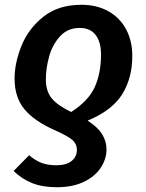

<svg xmlns="http://www.w3.org/2000/svg" viewBox="-20 -564 612 804"><path d="M37 152 102 86Q129 109 155 118.5Q181 128 216 128Q258 128 280 110Q302 92 302 63Q302 39 283.5 22.5Q265 6 209 -19Q123 -57 82 -107Q41 -157 41 -235Q41 -299 69.5 -371Q98 -443 161 -493.5Q224 -544 321 -544Q386 -544 434.5 -516.5Q483 -489 508.5 -440.5Q534 -392 534 -330Q534 -237 491.5 -169Q449 -101 347 -59Q390 -31 408 -1.5Q426 28 426 62Q426 101 402.5 137.5Q379 174 332 197Q285 220 218 220Q157 220 114 202.5Q71 185 37 152ZM403 -336Q403 -388 380.5 -417.5Q358 -447 314 -447Q263 -447 231 -411.5Q199 -376 185.5 -326.5Q172 -277 172 -231Q172 -183 196 -153Q220 -123 278 -95Q350 -141 376.5 -199Q403 -257 403 -336Z"/></svg>

Font: FiraGO Medium
Style: Italic
Weight: 500
Italic angle: -8°
Designer: bBox Type GmbH
Foundry: bBox Type GmbH
Version: Version 1.001